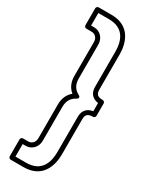

<svg xmlns="http://www.w3.org/2000/svg" viewBox="-415 -1394 1500 1888"><g transform="rotate(30 335.0 -450.0)"><path d="M555 -497.4V-403.6C492.3 -395.7 450 -354 450 -282V118C450 238.4 408.7 365 236 365H115V223H150C217.5 223 270 168.3 270 96V-290C270 -364.6 304.4 -404.4 348.7 -427.9C348.7 -427.9 391.7 -449.3 348.7 -472.1C304.4 -495.5 270 -535.3 270 -611V-996C270 -1068.3 217.5 -1123 150 -1123H115V-1265H236C408.7 -1265 450 -1138.3 450 -1019V-618C450 -545.2 494 -504.9 555 -497.4ZM605 -521C605 -531.7 595.1 -546 580 -546C524.8 -546 500 -563.9 500 -618V-1019C500 -1147.7 447.3 -1315 236 -1315H90C79.3 -1315 65 -1305.1 65 -1290V-1098C65 -1087.3 74.9 -1073 90 -1073H150C188.5 -1073 220 -1043.7 220 -996V-611C220 -536.8 248.8 -484.5 291.5 -450C249.8 -416.3 220 -363.9 220 -290V96C220 143.7 188.5 173 150 173H90C79.3 173 65 182.9 65 198V390C65 400.7 74.9 415 90 415H236C447.3 415 500 247.6 500 118V-282C500 -336.3 525.2 -355 580 -355C590.7 -355 605 -364.9 605 -380Z"/></g></svg>

Font: Poland Can Into
Style: BigWritingsOLn
Weight: 700
Foundry: Cannot Into Space Fonts
Version: Version 0.92